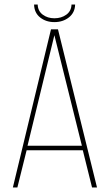

<svg xmlns="http://www.w3.org/2000/svg" viewBox="-20 -831 487 851"><path d="M297 -811H313Q312 -775 285.5 -754Q259 -733 221 -733Q184 -733 158 -753.5Q132 -774 131 -811H147Q148 -782 169.5 -766Q191 -750 221 -750Q252 -750 274 -766Q296 -782 297 -811ZM347 -165H98L57 0H37L206 -701H237L410 0H388ZM221 -675 102 -185H343Z"/></svg>

Font: Bebas Neue Light
Style: Regular
Weight: 300
Designer: Ryoichi Tsunekawa
Foundry: Ryoichi Tsunekawa
Version: Version 001.003; ttfautohint (v1.5.65-e2d9)